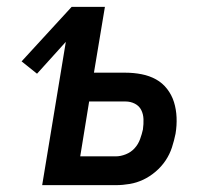

<svg xmlns="http://www.w3.org/2000/svg" viewBox="-20 -540 640 560"><path d="M103 0 172 -418 88 -325 43 -361 189 -520H286L254 -328H346Q370 -328 393 -323.5Q416 -319 435 -308.5Q454 -298 467.5 -280.5Q481 -263 487.5 -242Q494 -221 495 -197.5Q496 -174 492 -150Q488 -130 481.5 -110Q475 -90 463 -72Q451 -54 434 -39.5Q417 -25 398 -16Q379 -7 358.5 -3.5Q338 0 318 0ZM318 -84Q332 -84 347 -90Q362 -96 372.5 -107.5Q383 -119 388.5 -134Q394 -149 397 -163V-164Q399 -178 398.5 -192.5Q398 -207 392 -219Q386 -231 373.5 -237.5Q361 -244 346 -244H240L214 -84Z"/></svg>

Font: Iosevka Aile Medium Oblique
Style: Regular
Weight: 500
Italic angle: -9°
Designer: Belleve Invis
Foundry: Belleve Invis
Version: Version 31.1.0; ttfautohint (v1.8.4)